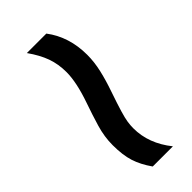

<svg xmlns="http://www.w3.org/2000/svg" viewBox="10 -614 565 565"><g transform="rotate(45 292.0 -331.5)"><path d="M429.2 -264.2Q394.5 -264.2 359.1 -274.7Q323.7 -285.2 287.6 -297.9Q223.6 -320.3 181.2 -320.3Q147.9 -320.3 119.4 -310.1Q90.8 -299.8 59.1 -277.3V-358.4Q113.3 -399.4 188.5 -399.4Q218.3 -399.4 249.8 -392.1Q281.2 -384.8 314.9 -373Q354.5 -359.4 376.7 -352.8Q398.9 -346.2 412.1 -344.2Q425.3 -342.3 437.5 -342.3Q501 -342.3 557.1 -387.2V-303.2Q527.3 -282.2 499 -273.2Q470.7 -264.2 429.2 -264.2Z"/></g></svg>

Font: Arimo Medium
Style: Italic
Weight: 500
Italic angle: -12°
Designer: Steve Matteson
Foundry: Monotype Imaging Inc.
Version: Version 1.33